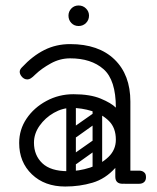

<svg xmlns="http://www.w3.org/2000/svg" viewBox="-20 -671 573 701"><path d="M403 -24Q403 -29 406 -34Q409 -39 413 -43Q415 -45 420.5 -46.5Q426 -48 437 -48H488Q500 -48 507 -41Q513 -36 513 -24Q513 -13 507 -7Q500 0 488 0H437Q416 0 412 -7Q405 -11 403 -24ZM218 10Q143 10 96.5 -34.5Q50 -79 50 -149Q50 -198 77 -238Q104 -278 149.5 -302.5Q195 -327 248 -327Q309 -327 347.5 -311Q386 -295 403 -278Q403 -379 358 -418.5Q313 -458 236 -458Q199 -458 165.5 -439.5Q132 -421 110 -400Q99 -389 92.5 -385Q86 -381 80 -381Q67 -381 58 -393Q52 -401 52 -409Q52 -417 60 -425Q99 -467 142 -488.5Q185 -510 236 -510Q340 -510 398 -454Q456 -398 456 -300V-26Q456 0 428 0Q401 0 401 -26V-58Q365 -18 318 -4Q271 10 218 10ZM228 -46Q268 -46 308.5 -59Q349 -72 376 -98Q403 -124 403 -161Q403 -204 378 -229Q353 -254 315.5 -265.5Q278 -277 241 -277Q208 -277 176.5 -259Q145 -241 124.5 -212Q104 -183 104 -150Q104 -104 134.5 -75Q165 -46 228 -46ZM235 -78Q225 -93 239 -102L316 -156Q331 -166 340 -152Q351 -137 337 -128L260 -73Q254 -69 247 -70Q240 -71 235 -78ZM235 -176Q225 -191 239 -200L316 -254Q331 -264 340 -250Q351 -235 337 -226L260 -171Q254 -167 247 -168Q240 -169 235 -176ZM335 -17Q318 -17 318 -34V-287Q318 -304 335 -304Q353 -304 353 -288V-35Q353 -17 335 -17ZM239 -17Q222 -17 222 -34V-287Q222 -304 239 -304Q257 -304 257 -288V-35Q257 -17 239 -17ZM267 -576Q251 -576 240.5 -587Q230 -598 230 -614Q230 -629 240.5 -640Q251 -651 267 -651Q283 -651 294 -640Q305 -629 305 -614Q305 -598 294 -587Q283 -576 267 -576Z"/></svg>

Font: Agu Display
Style: Regular
Weight: 400
Designer: Oluwaseun Badejo
Version: Version 1.103